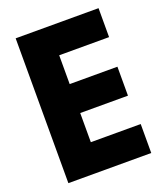

<svg xmlns="http://www.w3.org/2000/svg" viewBox="-149 -926 887 1028"><g transform="rotate(-20 294.5 -412.5)"><path d="M62 0V-825.2H534.2V-660.2H250V-496.1H522V-331.1H250V-165H534.2V0Z"/></g></svg>

Font: Hussar Preview
Style: Bold
Weight: 700
Foundry: Cannot Into Space Fonts, PlusOne Fonts
Version: Version 2.29RC2 "Millennial"